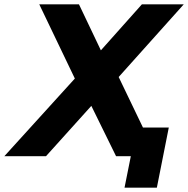

<svg xmlns="http://www.w3.org/2000/svg" viewBox="-65 -720 867 885"><path d="M482 -365 782 -700H589L400 -488L299 -700H116L280 -358L-45 0H147L356 -232L470 0H538L509 145H658L713 -132H594Z"/></svg>

Font: AWKNG-Font
Style: Bold Italic
Weight: 700
Italic angle: -11.3°
Designer: Awakening Church
Foundry: Awakening Church
Version: Version 1.700;PS 001.700;hotconv 1.0.88;makeotf.lib2.5.64775